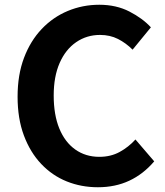

<svg xmlns="http://www.w3.org/2000/svg" viewBox="-20 -774 696 808"><path d="M392 14Q322 14 261 -10.5Q200 -35 153.5 -84Q107 -133 80.5 -204Q54 -275 54 -367Q54 -459 81 -530.5Q108 -602 155.5 -652Q203 -702 265.5 -728Q328 -754 398 -754Q469 -754 524.5 -725.5Q580 -697 615 -659L538 -565Q510 -593 476.5 -610Q443 -627 401 -627Q345 -627 300.5 -596.5Q256 -566 231 -509Q206 -452 206 -372Q206 -291 229.5 -233.5Q253 -176 296.5 -145Q340 -114 398 -114Q446 -114 483.5 -134.5Q521 -155 550 -187L629 -95Q583 -41 524 -13.5Q465 14 392 14Z"/></svg>

Font: Noto Sans KR
Style: Bold
Weight: 700
Designer: Ryoko NISHIZUKA  (kana, bopomofo & ideographs); Paul D. Hunt (Latin, Greek & Cyrillic); Sandoll Communications , Soo-you
Foundry: Adobe
Version: Version 2.004-H2;hotconv 1.0.118;makeotfexe 2.5.65603